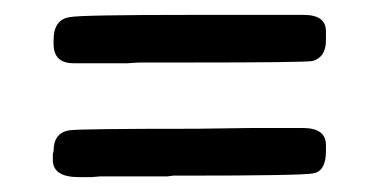

<svg xmlns="http://www.w3.org/2000/svg" viewBox="-20 -380 516 258"><path d="M103 -142H86Q51 -142 51 -165V-173L52 -177Q52 -202 74 -205Q82 -206 123.5 -206.5Q165 -207 243 -207L319 -208H387Q418 -208 418 -185V-177Q418 -150 401 -147Q385 -144 226 -144H213L205 -143H115ZM388 -360Q418 -360 418 -338V-326Q418 -303 400 -298Q394 -297 352 -296.5Q310 -296 231 -296H167L151 -295H79Q52 -295 52 -321V-326Q52 -354 74 -357Q88 -360 239 -360Z"/></svg>

Font: Stylish
Style: Regular
Weight: 400
Version: Version 1.64